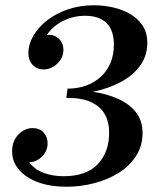

<svg xmlns="http://www.w3.org/2000/svg" viewBox="-20 -700 601 730"><path d="M333 -351Q388 -343 430.5 -323.5Q473 -304 497.5 -272.5Q522 -241 522 -194Q522 -145 497 -106.5Q472 -68 431 -42.5Q390 -17 338.5 -3.5Q287 10 233 10Q170 10 123.5 -7.5Q77 -25 51.5 -55.5Q26 -86 26 -124Q26 -164 50 -188.5Q74 -213 104 -213Q130 -213 145.5 -196.5Q161 -180 161 -155Q161 -126 140 -105Q119 -84 91 -83Q112 -55 146.5 -42.5Q181 -30 222 -30Q308 -30 351.5 -75.5Q395 -121 395 -196Q395 -235 379 -264.5Q363 -294 328 -311Q293 -328 232 -328L237 -363Q274 -363 305.5 -374Q337 -385 361.5 -406.5Q386 -428 399.5 -459.5Q413 -491 413 -530Q413 -585 385 -612.5Q357 -640 304 -640Q258 -640 219 -620Q180 -600 158 -567Q185 -570 203 -553.5Q221 -537 221 -510Q221 -480 198 -458Q175 -436 145 -436Q121 -436 104.5 -453Q88 -470 88 -498Q88 -531 106.5 -563.5Q125 -596 159 -622.5Q193 -649 238.5 -664.5Q284 -680 337 -680Q373 -680 409 -672Q445 -664 474.5 -647Q504 -630 522 -603Q540 -576 540 -537Q540 -488 513 -450.5Q486 -413 439 -388Q392 -363 333 -351Z"/></svg>

Font: Brygada 1918 SemiBold
Style: Italic
Weight: 600
Italic angle: -8°
Designer: Mateusz Machalski | Borys Kosmynka | Przemek Hoffer
Foundry: NIEPODLEGLA 2018
Version: Version 3.006